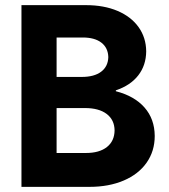

<svg xmlns="http://www.w3.org/2000/svg" viewBox="-20 -727 659 747"><path d="M63.5 -707H314.5Q384.3 -707 437.3 -684.6Q490.2 -662.1 519.3 -621.3Q548.3 -580.6 548.8 -527.3Q548.3 -472.7 517.8 -433.6Q487.3 -394.5 430.7 -375.5V-372.1Q502.9 -353.5 542.2 -308.8Q581.5 -264.2 582 -198.2Q582 -139.2 550.5 -94.2Q519 -49.3 461.4 -24.7Q403.8 0 328.1 0H63.5ZM425.8 -219.7Q425.3 -260.7 395 -283.7Q364.7 -306.6 310.5 -306.6H200.2V-131.8H314.5Q366.7 -131.8 396 -155Q425.3 -178.2 425.8 -219.7ZM401.4 -504.9Q400.4 -541 374.5 -561Q348.6 -581.1 301.8 -581.1H200.2V-427.7H297.9Q346.7 -427.7 373.5 -448Q400.4 -468.3 401.4 -504.9Z"/></svg>

Font: Wanted Sans
Style: Bold
Weight: 700
Designer: Original Design by Kil Hyung-jin and Kang Hanbin, Wanted Lab, Inc; Hangeul from Source Han Sans by Jang Soo-young and Ka
Foundry: Wanted Lab, Inc.
Version: Version 1.000